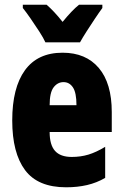

<svg xmlns="http://www.w3.org/2000/svg" viewBox="-20 -786 522 816"><path d="M246 -562Q345 -562 400 -497Q455 -432 455 -310V-225H191Q191 -170 214 -144.5Q237 -119 285 -119Q323 -119 356 -129Q389 -139 427 -162V-30Q391 -9 350 0.5Q309 10 261 10Q141 10 86.5 -63Q32 -136 32 -274Q32 -413 86 -487.5Q140 -562 246 -562ZM250 -437Q225 -437 208 -415Q191 -393 191 -339H305Q305 -392 290 -414.5Q275 -437 250 -437ZM173 -606Q165 -624 147 -652Q129 -680 109.5 -708Q90 -736 77 -752V-766H178Q193 -753 210 -735Q227 -717 246 -693Q286 -742 316 -766H415V-752Q401 -733 383 -706Q365 -679 348 -652.5Q331 -626 320 -606Z"/></svg>

Font: Noto Sans Gurmukhi ExtraCondensed Black
Style: Regular
Weight: 900
Width: 2
Designer: Jelle Bosma - Monotype Design Team
Foundry: Monotype Imaging Inc.
Version: Version 2.004; ttfautohint (v1.8.4.7-5d5b)